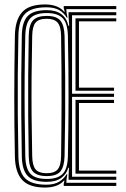

<svg xmlns="http://www.w3.org/2000/svg" viewBox="-20 -827 560 854"><path d="M180.2 7.2Q110 7.2 78.8 -26.6Q47.5 -60.5 46.2 -131.5Q44.8 -207.5 44.1 -272.2Q43.5 -337 43.5 -398.4Q43.5 -459.8 44.2 -525.1Q45 -590.5 46.2 -668.5Q47.5 -738.5 78.4 -772.9Q109.2 -807.2 180.8 -807.2Q237.8 -807.2 265.8 -774.5H268L263.5 -791.2V-800H497.2V-786.5H275L276.2 -769.5L280.2 -748.5H277Q263.5 -771 242.1 -782.8Q220.8 -794.5 186.2 -794.5Q118.8 -794.5 90.9 -765.1Q63 -735.8 61.8 -668Q59.8 -576.8 59.1 -492.2Q58.5 -407.8 59.1 -320.1Q59.8 -232.5 61.8 -131.8Q63 -63 91.5 -34.2Q120 -5.5 186 -5.5Q220.2 -5.5 241.9 -18.1Q263.5 -30.8 276.2 -52H279.5L276.2 -31L275 -13.8H497.2V0H263.5V-10.5L266.8 -23.5H264.2Q250.5 -7.8 228.6 -0.2Q206.8 7.2 180.2 7.2ZM188 -18.2Q128.8 -18.2 103.5 -44.2Q78.2 -70.2 77 -131.8Q75.2 -229 74.6 -315.5Q74 -402 74.6 -487.8Q75.2 -573.5 77 -668Q78 -729.8 103.4 -755.8Q128.8 -781.8 188 -781.8Q268.2 -781.8 284.5 -712H287.8L285 -753.8V-772.8H497.2V-759.2H300.5V-410H487.2V-396.2H300.5V-41H497.2V-27.2H285V-45.8L286.8 -81H283.5Q277 -54 253.1 -36.1Q229.2 -18.2 188 -18.2ZM188 -31Q236 -31 258.4 -53.2Q280.8 -75.5 282 -132.8Q284.8 -262.8 284.9 -394.8Q285 -526.8 282 -666.8Q280.8 -724 258.5 -746.5Q236.2 -769 188 -769Q136.8 -769 115.1 -745.9Q93.5 -722.8 92.5 -667.5Q90.2 -569.2 89.6 -483.5Q89 -397.8 89.8 -313Q90.5 -228.2 92.5 -132.5Q93.5 -77.8 115 -54.4Q136.5 -31 188 -31ZM188 -43.8Q145 -43.8 126.9 -63.8Q108.8 -83.8 107.8 -132.5Q106 -227.2 105.4 -313.4Q104.8 -399.5 105.4 -485.9Q106 -572.2 107.8 -667.5Q108.8 -716.5 126.9 -736.4Q145 -756.2 188 -756.2Q231.2 -756.2 248.6 -735.2Q266 -714.2 267.2 -666.2Q269.2 -570.5 269.9 -484.9Q270.5 -399.2 269.9 -313.9Q269.2 -228.5 267.2 -133.5Q266 -85.2 248.6 -64.5Q231.2 -43.8 188 -43.8ZM315.8 -423.5V-745.5H497.2V-732H331.2V-437.2H487.2V-423.5ZM188 -56.5Q221.5 -56.5 236.2 -73.2Q251 -90 251.8 -134Q253.5 -255 253.9 -382.4Q254.2 -509.8 251.8 -666Q251 -709.8 236.1 -726.6Q221.2 -743.5 188 -743.5Q152.5 -743.5 138.2 -726.5Q124 -709.5 123.2 -667Q121.2 -571.5 120.5 -485.8Q119.8 -400 120.5 -314.2Q121.2 -228.5 123.2 -133Q124 -90.5 138.4 -73.5Q152.8 -56.5 188 -56.5ZM315.8 -54.5V-382.8H487.2V-369H331.2V-68.2H497.2V-54.5Z"/></svg>

Font: Big Shoulders Inline Display Medium
Style: Regular
Weight: 500
Designer: Patric King
Foundry: XO Type Co
Version: Version 1.000